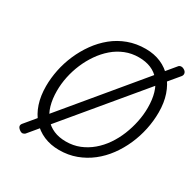

<svg xmlns="http://www.w3.org/2000/svg" viewBox="-228 -1250 1500 1515"><g transform="rotate(30 522.0 -492.5)"><path d="M488 19Q411 19 348 -8Q285 -35 240 -86Q195 -137 171.5 -208Q148 -279 148 -367Q148 -440 163.5 -516Q179 -592 210.5 -664.5Q242 -737 287.5 -800.5Q333 -864 392.5 -912.5Q452 -961 525.5 -988Q599 -1015 684 -1015Q761 -1015 823.5 -988Q886 -961 930 -910.5Q974 -860 998 -789.5Q1022 -719 1022 -631Q1022 -553 1005.5 -475Q989 -397 957 -324.5Q925 -252 879 -189.5Q833 -127 773.5 -80.5Q714 -34 642.5 -7.5Q571 19 488 19ZM501 -66Q568 -66 625 -89Q682 -112 730 -152.5Q778 -193 815 -247Q852 -301 877 -363Q902 -425 915.5 -490.5Q929 -556 929 -620Q929 -695 912 -752.5Q895 -810 862 -850Q829 -890 781 -910Q733 -930 670 -930Q605 -930 547.5 -907Q490 -884 442.5 -843Q395 -802 357.5 -748Q320 -694 294 -632.5Q268 -571 254.5 -506.5Q241 -442 241 -378Q241 -304 258 -245.5Q275 -187 308 -147.5Q341 -108 389.5 -87Q438 -66 501 -66ZM199 34Q192 44 177.5 48Q163 52 144 37Q112 12 133 -14L971 -1022Q979 -1033 994.5 -1034Q1010 -1035 1027 -1023Q1041 -1013 1043.5 -998.5Q1046 -984 1036 -971Z"/></g></svg>

Font: Playwrite AU QLD
Style: Regular
Weight: 400
Designer: Veronika Burian, José Scaglione
Foundry: TypeTogether
Version: Version 1.002